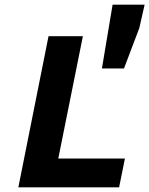

<svg xmlns="http://www.w3.org/2000/svg" viewBox="-20 -807 643 827"><path d="M59 0 189 -651H337L231 -124H518L493 0ZM419 -512 465 -787H603L580 -686L514 -512Z"/></svg>

Font: Source Code Pro ExtraLight ExtraBold
Style: Italic
Weight: 800
Italic angle: -11°
Monospace: yes
Version: Version 1.016;hotconv 1.0.116;makeotfexe 2.5.65601